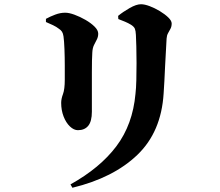

<svg xmlns="http://www.w3.org/2000/svg" viewBox="-20 -813 1040 907"><path d="M313 58Q453 -20 530 -122.5Q607 -225 620 -370Q623 -395 624 -434Q625 -473 625 -515Q625 -557 624 -593Q623 -629 622 -648Q621 -668 617 -677.5Q613 -687 599 -696Q586 -704 570.5 -710.5Q555 -717 539 -723L538 -738Q561 -757 592.5 -775Q624 -793 646 -793Q663 -793 687 -784Q711 -775 735 -760.5Q759 -746 775 -730.5Q791 -715 791 -702Q791 -688 785.5 -677.5Q780 -667 774 -656.5Q768 -646 767 -631Q766 -610 764 -575.5Q762 -541 760 -502.5Q758 -464 756.5 -429.5Q755 -395 753 -372Q742 -190 629 -81.5Q516 27 322 74ZM348 -198Q329 -198 310.5 -215.5Q292 -233 280.5 -262.5Q269 -292 269 -327Q269 -346 277.5 -368.5Q286 -391 286 -437Q286 -463 286 -502.5Q286 -542 284.5 -581Q283 -620 280 -641Q278 -655 273 -663Q268 -671 257 -678Q247 -686 230.5 -694Q214 -702 197 -709V-724Q217 -735 241 -744Q265 -753 288 -753Q306 -753 332 -743.5Q358 -734 384 -719Q410 -704 427 -687Q444 -670 444 -654Q444 -639 437.5 -626.5Q431 -614 424 -600Q417 -586 416 -564Q415 -551 414.5 -526.5Q414 -502 414 -470.5Q414 -439 414 -405.5Q414 -372 414 -341Q414 -310 414 -285Q414 -240 397 -219Q380 -198 348 -198Z"/></svg>

Font: Noto Serif SC ExtraLight Black
Style: Regular
Weight: 900
Version: Version 2.002-H1;hotconv 1.1.0;makeotfexe 2.6.0